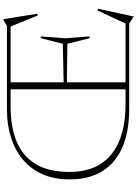

<svg xmlns="http://www.w3.org/2000/svg" viewBox="134 -878 768 1076"><g transform="rotate(-90 518.0 -340.0)"><path d="M852 -495.5 841.5 -358.5 852 -222H842L810.5 -346.5L583 -349.5V-367L810.5 -372L842 -495.5ZM555.5 -685H594.5V0H555.5ZM445.5 0Q316.5 0 228.5 -39Q140.5 -78 95.5 -152.5Q50.5 -227 50.5 -333.5Q50.5 -420.5 80 -486.5Q109.5 -552.5 162.5 -596.5Q215.5 -640.5 286.8 -662.8Q358 -685 441 -685H910L944.5 -704.5H948.5L979 -515L969 -512.5L904 -673.5L932 -664.5H456.5Q345 -664.5 263.2 -631Q181.5 -597.5 137 -524.8Q92.5 -452 92.5 -334.5Q92.5 -230 137.2 -160.2Q182 -90.5 266.8 -55.5Q351.5 -20.5 472 -20.5H943.5L918.5 -8.5L997.5 -177.5L1007 -174.5L964 23.5H960.5L924 0Z"/></g></svg>

Font: Newsreader 36pt ExtraLight
Style: Regular
Weight: 250
Designer: Hugues Gentile
Foundry: Production Type
Version: Version 1.003